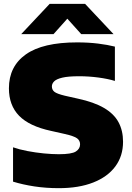

<svg xmlns="http://www.w3.org/2000/svg" viewBox="-20 -971 688 1001"><path d="M287 10Q219 10 158.8 0.8Q98.5 -8.5 48 -24V-203Q81 -191.5 123 -183.5Q165 -175.5 208 -171.2Q251 -167 287 -167Q353.5 -167 375.5 -181.2Q397.5 -195.5 397.5 -218.5Q397.5 -238 382 -249.8Q366.5 -261.5 315.5 -273L246.5 -288.5Q132.5 -313 79.5 -367.5Q26.5 -422 26.5 -510.5Q26.5 -625 114.8 -687.5Q203 -750 382 -750Q441 -750 491.2 -743.8Q541.5 -737.5 579 -728V-549Q543.5 -560 493.2 -566.8Q443 -573.5 392.5 -573.5Q335.5 -573.5 305 -566.2Q274.5 -559 262.5 -547Q250.5 -535 250.5 -520.5Q250.5 -503 263.5 -492.5Q276.5 -482 318 -472L387 -456.5Q470.5 -438.5 522.2 -408.2Q574 -378 597.8 -334Q621.5 -290 621.5 -232Q621.5 -157.5 581.2 -103.2Q541 -49 466 -19.5Q391 10 287 10ZM90.5 -793 239 -951H423.5L572 -793H403.5L314 -892.5H348L259 -793Z"/></svg>

Font: Encode Sans SemiExpanded Black
Style: Regular
Weight: 900
Width: 6
Designer: Multiple Designers
Foundry: Impallari Type
Version: Version 3.002